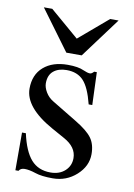

<svg xmlns="http://www.w3.org/2000/svg" viewBox="-80 -726 548 787"><g transform="rotate(10 194.5 -332.0)"><path d="M349 -674 225 -507H161L38 -674H73L193 -571L314 -674ZM143 -301 247 -238Q297 -208 316 -182Q335 -156 335 -115Q335 -65 293.5 -27.5Q252 10 195 10Q148 10 122 1Q95 -8 76 -8Q59 -8 52 4H39V-153H55Q71 -80 101 -46Q131 -12 182 -12Q219 -12 242 -33Q265 -54 265 -86Q265 -132 212 -161L158 -191Q38 -258 38 -336Q38 -394 75.5 -426.5Q113 -459 176 -459Q220 -459 243 -448Q261 -440 271 -440Q278 -440 287 -450H298L303 -314H288Q271 -382 245.5 -409.5Q220 -437 175 -437Q141 -437 120.5 -420Q100 -403 100 -369Q100 -352 111.5 -332.5Q123 -313 143 -301Z"/></g></svg>

Font: STIX MathJax Latin
Style: Regular
Weight: 400
Designer: MicroPress Inc., with final additions and corrections provided by Coen Hoffman, Elsevier (retired)
Version: Version 1.1.1